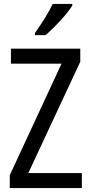

<svg xmlns="http://www.w3.org/2000/svg" viewBox="-20 -1014 464 983"><path d="M399 -51H30V-117L295 -688H36V-765H391V-698L125 -128H399ZM350 -985Q337 -964 313 -935.5Q289 -907 261.5 -879.5Q234 -852 213 -834H159V-845Q185 -882 209.5 -921Q234 -960 250 -994H350Z"/></svg>

Font: Noto Sans Tamil UI Condensed
Style: Regular
Weight: 400
Width: 3
Designer: Jelle Bosma - Monotype Design Team
Foundry: Monotype Imaging Inc.
Version: Version 2.004; ttfautohint (v1.8.4.7-5d5b)